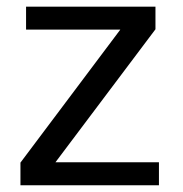

<svg xmlns="http://www.w3.org/2000/svg" viewBox="-20 -548 540 568"><path d="M40.5 0V-66.9L335.9 -460.4H57.1V-528.3H439.9V-461.4L144 -67.9H450.2V0Z"/></svg>

Font: Arial
Style: Regular
Weight: 400
Designer: Steve Matteson
Foundry: Ascender Corporation
Version: Version 2.00.3